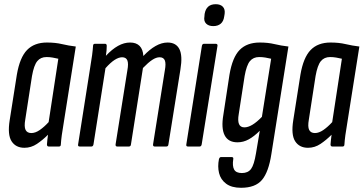

<svg xmlns="http://www.w3.org/2000/svg" viewBox="-20 -696 1727 912"><path d="M96 6Q55 6 35 -25Q15 -56 26 -125L60 -341Q74 -423 108.5 -458.5Q143 -494 203 -494Q243 -494 274.5 -486.5Q306 -479 340 -475L284 -121Q277 -80 273.5 -54Q270 -28 269 -10Q269 0 260 0H212Q203 0 203 -10Q204 -20 205 -32Q206 -44 208 -56Q183 -31 155.5 -12.5Q128 6 96 6ZM129 -64Q148 -64 169 -78.5Q190 -93 211 -116L257 -417Q244 -420 230 -422.5Q216 -425 201 -425Q173 -425 157 -405.5Q141 -386 132 -335L100 -128Q94 -94 101.5 -79Q109 -64 129 -64Z M359 0Q349 0 351 -10L407 -366Q414 -407 417.5 -434Q421 -461 422 -478Q422 -488 431 -488H479Q487 -488 487 -478Q487 -468 486 -455.5Q485 -443 483 -431Q512 -462 540.5 -478Q569 -494 598 -494Q627 -494 643 -478Q659 -462 661 -430Q690 -461 719 -477.5Q748 -494 776 -494Q816 -494 832 -463Q848 -432 837 -366L780 -10Q779 0 770 0H715Q706 0 707 -10L763 -362Q769 -394 763 -409Q757 -424 738 -424Q722 -424 703 -411.5Q684 -399 659 -373L602 -10Q601 0 592 0H537Q528 0 529 -10L585 -362Q591 -394 585 -409Q579 -424 560 -424Q544 -424 524.5 -411.5Q505 -399 481 -372L424 -10Q422 0 414 0Z M873 0Q863 0 865 -10L939 -478Q941 -488 949 -488H1005Q1009 -488 1011.5 -485.5Q1014 -483 1013 -478L938 -10Q936 0 928 0ZM993 -572Q971 -572 959 -584Q947 -596 951 -618L952 -630Q956 -653 969 -664.5Q982 -676 1005 -676Q1027 -676 1038.5 -664Q1050 -652 1047 -630L1045 -618Q1042 -595 1028.5 -583.5Q1015 -572 993 -572Z M1214 -494Q1253 -494 1284 -486.5Q1315 -479 1350 -475L1269 36Q1256 121 1224.5 158.5Q1193 196 1125 196Q1080 196 1054 176.5Q1028 157 1020.5 126Q1013 95 1020 60Q1023 50 1030 50H1080Q1090 50 1088 60Q1083 92 1092 109Q1101 126 1129 126Q1158 126 1172.5 106.5Q1187 87 1196 32L1214 -75Q1187 -48 1161.5 -34Q1136 -20 1108 -20Q1064 -20 1047 -53.5Q1030 -87 1041 -151L1070 -341Q1084 -424 1118.5 -459Q1153 -494 1214 -494ZM1141 -91Q1176 -91 1224 -141L1268 -417Q1255 -420 1241 -422.5Q1227 -425 1211 -425Q1183 -425 1167 -405.5Q1151 -386 1142 -335L1114 -154Q1103 -91 1141 -91Z M1443 6Q1402 6 1382 -25Q1362 -56 1373 -125L1407 -341Q1421 -423 1455.5 -458.5Q1490 -494 1550 -494Q1590 -494 1621.5 -486.5Q1653 -479 1687 -475L1631 -121Q1624 -80 1620.5 -54Q1617 -28 1616 -10Q1616 0 1607 0H1559Q1550 0 1550 -10Q1551 -20 1552 -32Q1553 -44 1555 -56Q1530 -31 1502.5 -12.5Q1475 6 1443 6ZM1476 -64Q1495 -64 1516 -78.5Q1537 -93 1558 -116L1604 -417Q1591 -420 1577 -422.5Q1563 -425 1548 -425Q1520 -425 1504 -405.5Q1488 -386 1479 -335L1447 -128Q1441 -94 1448.5 -79Q1456 -64 1476 -64Z"/></svg>

Font: Sofia Sans Extra Condensed Medium
Style: Italic
Weight: 500
Italic angle: -9°
Version: Version 4.100